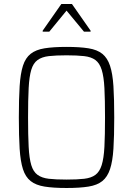

<svg xmlns="http://www.w3.org/2000/svg" viewBox="-20 -930 664 958"><path d="M312 8Q246 8 202.5 1Q159 -6 133 -26.5Q107 -47 94.5 -86Q82 -125 78 -188Q74 -251 74 -344Q74 -437 78 -500Q82 -563 94.5 -602Q107 -641 133 -661.5Q159 -682 202.5 -689Q246 -696 312 -696Q378 -696 421.5 -689Q465 -682 490.5 -661.5Q516 -641 529 -602Q542 -563 546 -500Q550 -437 550 -344Q550 -251 546 -188Q542 -125 529 -86Q516 -47 490.5 -26.5Q465 -6 421.5 1Q378 8 312 8ZM312 -34Q365 -34 400 -38Q435 -42 456 -57.5Q477 -73 487.5 -106.5Q498 -140 501 -197.5Q504 -255 504 -344Q504 -433 501 -490.5Q498 -548 487.5 -581.5Q477 -615 456 -630.5Q435 -646 400 -650Q365 -654 312 -654Q258 -654 223.5 -650Q189 -646 167.5 -630.5Q146 -615 136 -581.5Q126 -548 123 -490.5Q120 -433 120 -344Q120 -255 123 -197.5Q126 -140 136 -106.5Q146 -73 167.5 -57.5Q189 -42 223.5 -38Q258 -34 312 -34ZM193 -772V-777L286 -910H339L432 -777V-772H399L312 -877L226 -772Z"/></svg>

Font: Saira SemiCondensed ExtraLight
Style: Regular
Weight: 250
Width: 4
Designer: Hector Gatti with collaboration of the Omnibus-Type team
Foundry: Omnibus-Type
Version: Version 1.101